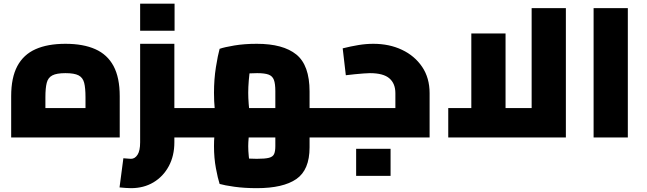

<svg xmlns="http://www.w3.org/2000/svg" viewBox="-20 -738 3476 1031"><path d="M40 0V-221.7Q40 -321.1 73 -383Q106.1 -445 171 -473.9Q235.9 -502.8 331.5 -502.8Q427 -502.8 491.9 -473.9Q556.8 -445 589.9 -383Q622.9 -321.1 622.9 -221.7V0ZM223.8 -74.9 134.8 -157.6H528.1L439.1 -74.9V-216.2Q439.1 -265.3 432 -293.3Q424.8 -321.4 401.9 -333.3Q379.1 -345.2 331.5 -345.2Q284.4 -345.2 261.3 -333.3Q238.1 -321.4 231 -293.3Q223.8 -265.3 223.8 -216.2Z M916.3 0V-157.6H1025.3V0ZM683.5 272.4Q670.5 272.4 654.9 271.2Q639.3 270 621.9 268.4L642.5 111.8Q658.5 112.8 668 113.8Q677.5 114.8 683.5 114.8Q704.4 114.8 718.4 93.2Q732.5 71.6 732.5 26V-502.8H916.3V26Q916.3 98.6 886.4 154.2Q856.5 209.8 804.2 241.1Q751.9 272.4 683.5 272.4ZM1025.3 0V-157.6Q1036.2 -157.6 1040.7 -136.6Q1045.3 -115.7 1045.3 -78.8Q1045.3 -42.5 1040.7 -21.3Q1036.2 0 1025.3 0ZM732.5 -573V-718.4H917.4V-573Z M1025 0V-157.6H1554.9L1458.5 -65.8V-248.3Q1458.5 -288.3 1450.8 -309Q1443 -329.7 1422.3 -337.4Q1401.5 -345.2 1360.9 -345.2Q1317.8 -345.2 1280.6 -340.2Q1243.5 -335.3 1220.6 -327.3L1335.8 -433.1Q1329.4 -410 1324.2 -376.2Q1318.9 -342.3 1315.9 -306.2Q1312.9 -270 1312.9 -239.7Q1312.9 -213.5 1315.4 -180.4Q1317.9 -147.2 1322.2 -119.5Q1326.4 -91.9 1329.3 -80.3L1154.3 -32Q1149.3 -49 1143.2 -80.3Q1137.1 -111.6 1133.1 -152.8Q1129.1 -194.1 1129.1 -239.2Q1129.1 -312.7 1139.4 -377.2Q1149.7 -441.8 1159.3 -475.8Q1184.4 -484.8 1238.4 -493.8Q1292.3 -502.8 1359.1 -502.8Q1500.2 -502.8 1571.2 -445.3Q1642.3 -387.8 1642.3 -246.7V0ZM1359.1 272.4Q1292.3 272.4 1238.4 264.8Q1184.4 257.2 1159.3 249.7Q1149.7 220.8 1139.4 165.5Q1129.1 110.2 1129.1 46.8Q1129.1 -11 1137.9 -60.3Q1146.7 -109.5 1154.3 -130.7L1326.4 -75.8Q1323.9 -69.9 1320.9 -47.8Q1317.9 -25.7 1315.4 0.7Q1312.9 27.1 1312.9 46.8Q1312.9 72.1 1315.9 101.1Q1318.9 130.1 1323.7 156.7Q1328.5 183.4 1333.9 201.5L1215.7 98.3Q1239.1 105.3 1278 110.1Q1316.9 114.8 1359.1 114.8Q1403.7 114.8 1424.5 109.3Q1445.3 103.8 1451.9 89.1Q1458.5 74.3 1458.5 46.7V-157.6H1642.3V53.4Q1642.3 174.6 1571.2 223.5Q1500.2 272.4 1359.1 272.4ZM1642.3 0V-157.6H1751.3V0ZM1751.3 0V-157.6Q1762.2 -157.6 1766.8 -136.6Q1771.3 -115.7 1771.3 -78.8Q1771.3 -42.5 1766.8 -21.3Q1762.2 0 1751.3 0ZM1025 0Q1014.1 0 1009.6 -21.3Q1005 -42.5 1005 -78.8Q1005 -115.7 1009.6 -136.6Q1014.1 -157.6 1025 -157.6Z M1837 -334 1820.2 -478.4Q1864.2 -489.4 1904.9 -496.1Q1945.6 -502.8 1984.8 -502.8Q2070.6 -502.8 2138.6 -470.5Q2206.7 -438.3 2246.8 -379Q2286.9 -319.7 2286.9 -237.6V0H1751V-157.6H2162L2103.1 -110.5V-237.6Q2103.1 -289.5 2070.8 -317.3Q2038.6 -345.2 1966 -345.2Q1954 -345.2 1932.3 -343.5Q1910.6 -341.8 1885.4 -339.4Q1860.1 -337 1837 -334ZM1751 0Q1740.1 0 1735.6 -21.3Q1731 -42.5 1731 -78.8Q1731 -115.7 1735.6 -136.6Q1740.1 -157.6 1751 -157.6ZM1892.4 206.3V60.9H2077.3V206.3Z M2387 0V-157.6H2913L2834.8 -76.6V-694.5H3018.6V0ZM2510.9 -157.6V-558.4H2694.7V-157.6Z M3167.5 0V-694.5H3351.3V0Z"/></svg>

Font: TitilliumWeb ExtraLight
Style: Regular
Weight: 400
Designer: Mohamed Gaber, Accademia di Belle Arti di Urbino and others
Foundry: Kief Type Foundry, Accademia di Belle Arti di Urbino and others
Version: Version 3.000; ttfautohint (v1.8.2)